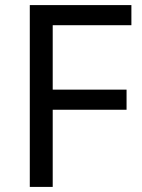

<svg xmlns="http://www.w3.org/2000/svg" viewBox="-20 -734 559 754"><path d="M187 0H97V-714H496V-635H187V-382H477V-303H187Z"/></svg>

Font: hexlmalayalam05
Style: Book
Weight: 400
Designer: Jelle Bosma - Monotype Design Team
Foundry: Monotype Imaging Inc.
Version: Version 2.003